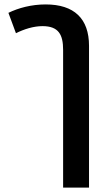

<svg xmlns="http://www.w3.org/2000/svg" viewBox="-20 -588 495 867"><path d="M52 -438C88 -456 131 -470 172 -470C245 -470 265 -431 265 -363V259H382V-381C382 -504 315 -568 186 -568C122 -568 63 -552 18 -530Z"/></svg>

Font: Noto Sans Thai Looped SemiCondensed SemiBold
Style: Regular
Weight: 600
Width: 4
Designer: Sasikarn Vongin, Ben Mitchell
Foundry: The Fontpad Ltd
Version: Version 1.001